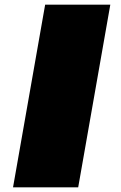

<svg xmlns="http://www.w3.org/2000/svg" viewBox="-20 -805 520 825"><path d="M36 0 174 -785H454L316 0Z"/></svg>

Font: Anybody UltraExpanded Black
Style: Italic
Weight: 900
Width: 9
Italic angle: -10°
Designer: Tyler Finck
Foundry: Etcetera Type Company
Version: Version 1.010; ttfautohint (v1.8.3) -l 8 -r 50 -G 200 -x 14 